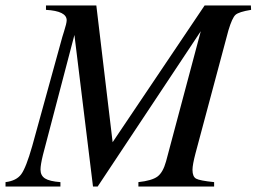

<svg xmlns="http://www.w3.org/2000/svg" viewBox="-28 -682 938 702"><path d="M889.2 -662.1 890.1 -646Q845.2 -638.7 833 -627.7Q820.8 -616.7 807.1 -570.8L687 -122.1Q675.8 -79.6 675.8 -61Q675.8 -36.1 689 -28.8Q702.1 -21.5 754.9 -16.1V0H478V-16.1Q527.3 -21.5 547.6 -36.4Q567.9 -51.3 579.1 -91.8L706.1 -567.9L329.1 0H312L244.1 -554.2L128.9 -115.2Q120.1 -79.1 120.1 -62Q120.1 -40 136.7 -29.5Q153.3 -19 192.9 -16.1V0H-7.8V-16.1Q32.2 -21 49.8 -45.2Q67.4 -69.3 89.8 -147.9L193.8 -524.9Q199.7 -547.4 206.1 -566.9Q215.8 -597.2 215.8 -607.9Q215.8 -641.6 140.1 -646V-662.1H324.2L383.8 -162.1L720.2 -662.1Z"/></svg>

Font: Accordance
Style: Italic
Weight: 400
Italic angle: -11°
Version: Version 1.2 (build January 31, 2020) Miklal Software Solutio